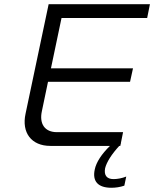

<svg xmlns="http://www.w3.org/2000/svg" viewBox="-20 -690 729 908"><path d="M210 -670 101 -153C81 -62 129 0 218 0H500C461 38 435 77 428 112C416 168 444 198 507 198C526 198 548 195 568 188L577 145C557 153 535 157 517 157C485 157 471 139 477 106C484 77 508 39 544 0H549L550 -7L553 -10H551L562 -65H249C192 -65 165 -104 178 -164L207 -303H595L609 -367H221L271 -605H676L689 -670Z"/></svg>

Font: LT Wave Text Light Italic
Style: Regular
Weight: 300
Designer: Daniel Lyons
Version: Version 2.5 (Glyphs App)